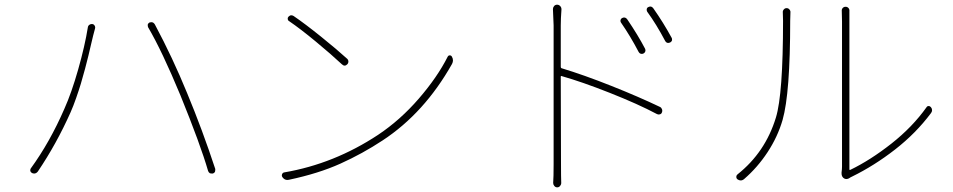

<svg xmlns="http://www.w3.org/2000/svg" viewBox="-20 -765 4040 814"><path d="M252.9 -303.7Q283.2 -371.1 311.5 -470.7Q339.8 -570.3 352.5 -649.4Q353.5 -656.2 359.4 -660.2Q365.2 -664.1 371.6 -663.1Q377.9 -662.1 381.3 -656.2Q384.8 -650.4 382.8 -643.6Q378.9 -630.9 375 -614.3Q374 -610.4 366.7 -579.6Q359.4 -548.8 355 -529.8Q350.6 -510.7 340.8 -474.1Q331.1 -437.5 322.8 -410.2Q314.5 -382.8 302.7 -349.1Q291 -315.4 279.3 -289.1Q219.7 -155.3 140.6 -38.1Q133.8 -29.3 125 -29.3Q121.1 -29.3 116.2 -31.2Q110.4 -34.2 108.4 -40Q108.4 -42 108.4 -43.9Q108.4 -47.9 110.4 -50.8Q191.4 -162.1 252.9 -303.7ZM745.1 -360.4Q667 -548.8 607.4 -650.4Q606.4 -653.3 606.4 -657.2Q606.4 -659.2 606.4 -661.1Q608.4 -667 614.3 -669.9Q619.1 -670.9 622.1 -670.9Q630.9 -670.9 636.7 -661.1Q711.9 -520.5 773.4 -370.1Q837.9 -214.8 892.6 -48.8Q892.6 -46.9 892.6 -43.9Q892.6 -40 891.6 -37.1Q888.7 -31.2 881.8 -29.3Q879.9 -29.3 877.9 -29.3Q874 -29.3 870.1 -30.3Q864.3 -34.2 862.3 -40Q830.1 -151.4 745.1 -360.4Z M1205.1 -675.8Q1200.2 -678.7 1199.7 -684.6Q1199.2 -690.4 1203.1 -694.3Q1209 -700.2 1214.8 -700.2Q1219.7 -700.2 1224.6 -697.3Q1273.4 -664.1 1341.3 -609.4Q1409.2 -554.7 1452.1 -515.6Q1457 -510.7 1457 -503.9Q1457 -497.1 1452.1 -492.2Q1441.4 -481.4 1429.7 -492.2Q1384.8 -534.2 1319.3 -588.4Q1253.9 -642.6 1205.1 -675.8ZM1205.1 -2.9Q1202.1 -2 1198.2 -2Q1185.5 -2 1176.8 -14.6Q1174.8 -18.6 1174.8 -21.5Q1174.8 -24.4 1175.8 -26.4Q1178.7 -33.2 1185.5 -34.2Q1396.5 -70.3 1583 -193.4Q1676.8 -255.9 1755.4 -346.7Q1834 -437.5 1877.9 -524.4Q1880.9 -530.3 1886.7 -530.3Q1886.7 -530.3 1886.7 -530.3Q1892.6 -530.3 1895.5 -525.4Q1900.4 -517.6 1900.4 -508.8Q1900.4 -502 1896.5 -494.1Q1779.3 -286.1 1602.5 -169.9Q1516.6 -113.3 1423.3 -71.3Q1330.1 -29.3 1205.1 -2.9Z M2714.8 -558.6Q2717.8 -552.7 2715.8 -546.9Q2713.9 -541 2708 -538.1Q2702.1 -535.2 2696.3 -537.1Q2690.4 -539.1 2687.5 -544.9Q2652.3 -612.3 2612.3 -669.9Q2609.4 -674.8 2610.8 -680.2Q2612.3 -685.5 2617.2 -688.5Q2630.9 -695.3 2639.6 -682.6Q2684.6 -616.2 2714.8 -558.6ZM2357.4 -657.2V-481.4Q2357.4 -476.6 2361.3 -475.6Q2455.1 -447.3 2571.8 -400.9Q2688.5 -354.5 2778.3 -311.5Q2784.2 -308.6 2786.6 -301.8Q2789.1 -294.9 2786.1 -288.1Q2784.2 -282.2 2777.8 -280.3Q2771.5 -278.3 2765.6 -281.2Q2684.6 -324.2 2565.9 -371.1Q2447.3 -418 2361.3 -442.4Q2357.4 -444.3 2357.4 -439.5L2358.4 -69.3Q2358.4 -12.7 2359.4 10.7Q2359.4 17.6 2354.5 23.4Q2349.6 29.3 2342.3 29.3Q2335 29.3 2330.1 23.4Q2325.2 17.6 2325.2 10.7Q2327.1 -12.7 2327.1 -69.3V-657.2L2324.2 -726.6Q2324.2 -733.4 2329.1 -739.3Q2334 -745.1 2341.8 -745.1Q2349.6 -745.1 2355 -739.3Q2360.4 -733.4 2360.4 -725.6Q2357.4 -685.5 2357.4 -657.2ZM2723.6 -715.8Q2721.7 -719.7 2721.7 -723.6Q2721.7 -731.4 2727.5 -734.4Q2732.4 -737.3 2737.3 -737.3Q2744.1 -737.3 2750 -729.5Q2792 -669.9 2827.1 -605.5Q2829.1 -602.5 2829.1 -598.6Q2829.1 -596.7 2829.1 -593.8Q2827.1 -587.9 2821.3 -585Q2816.4 -583 2812.5 -583Q2804.7 -583 2799.8 -591.8Q2762.7 -662.1 2723.6 -715.8Z M3134.8 -5.9Q3127.9 0 3120.1 0Q3113.3 0 3106.4 -4.9Q3101.6 -8.8 3101.6 -15.6Q3101.6 -21.5 3106.4 -25.4Q3224.6 -119.1 3269.5 -266.6Q3299.8 -365.2 3299.8 -676.8Q3299.8 -696.3 3298.8 -711.9Q3297.9 -718.8 3302.7 -724.6Q3307.6 -730.5 3314.9 -730.5Q3322.3 -730.5 3327.1 -724.6Q3332 -718.8 3331.1 -711.9Q3330.1 -694.3 3330.1 -676.8Q3330.1 -370.1 3297.9 -256.8Q3277.3 -185.5 3234.4 -120.1Q3191.4 -54.7 3134.8 -5.9ZM3579.1 -8.8Q3573.2 -5.9 3567.4 -5.9Q3561.5 -5.9 3555.7 -10.7Q3547.9 -17.6 3547.9 -29.3Q3547.9 -31.2 3547.9 -34.2Q3549.8 -46.9 3549.8 -58.6V-673.8Q3549.8 -696.3 3548.8 -717.8Q3547.9 -725.6 3552.7 -731Q3557.6 -736.3 3564.9 -736.3Q3572.3 -736.3 3577.1 -731Q3582 -725.6 3581.1 -717.8Q3581.1 -707 3581.1 -673.8V-47.9Q3581.1 -43 3585 -44.9Q3669.9 -85.9 3759.3 -156.2Q3848.6 -226.6 3908.2 -310.5Q3911.1 -315.4 3917 -315.4Q3922.9 -315.4 3926.8 -310.5Q3931.6 -304.7 3931.6 -297.9Q3931.6 -291 3926.8 -285.2Q3863.3 -200.2 3774.9 -131.3Q3686.5 -62.5 3592.8 -16.6Q3585.9 -13.7 3579.1 -8.8Z"/></svg>

Font: Gen Jyuu Gothic ExtraLight
Style: Regular
Weight: 100
Designer: [Source Han Sans]
Ryoko NISHIZUKA  (kana & ideographs); Paul D. Hunt (Latin, Greek & Cyrillic); Wenlong ZHANG  (bopomofo
Version: Version 1.002.20150607